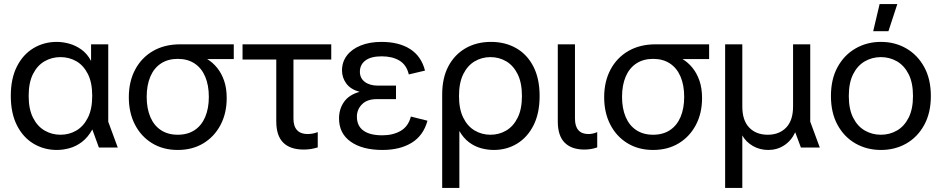

<svg xmlns="http://www.w3.org/2000/svg" viewBox="-20 -730 4659 950"><path d="M261.3 12Q197.7 12 145.7 -19.2Q93.8 -50.4 63.6 -110.3Q33.4 -170.3 33.4 -255.6Q33.4 -340.9 63.4 -400.5Q93.4 -460.1 145.2 -491.4Q197 -522.7 260.8 -522.7Q291 -522.7 322.5 -514Q354.1 -505.3 382.7 -485Q411.3 -464.7 430.6 -428.5V-510.7H515.6V-127.7L562.7 0H469.3L436.8 -89.4Q415.2 -50.4 385.9 -28.1Q356.7 -5.8 324.3 3.1Q292 12 261.3 12ZM279 -63.3Q322.5 -63.3 357.9 -84.2Q393.3 -105 414.8 -147.6Q436.3 -190.1 436.3 -255.7Q436.3 -321.3 414.8 -363.9Q393.3 -406.4 357.9 -426.9Q322.5 -447.4 279 -447.4Q236.4 -447.4 200.6 -426.9Q164.8 -406.4 143.3 -363.9Q121.8 -321.3 121.8 -255.7Q121.8 -190.1 143.3 -147.6Q164.8 -105 200.6 -84.2Q236.4 -63.3 279 -63.3Z M859.4 12Q787.4 12 732.9 -21.2Q678.3 -54.3 647.9 -113.2Q617.4 -172 617.4 -248.9Q617.4 -326.6 648.7 -385.5Q680 -444.5 737 -477.6Q794 -510.7 871.9 -510.7H1136.7V-437.9H1004.9Q1033 -420.9 1054.5 -394.2Q1076.1 -367.5 1088.9 -330.6Q1101.7 -293.8 1101.7 -244.7Q1101.7 -169.3 1070.9 -111.3Q1040.1 -53.3 985.9 -20.7Q931.7 12 859.4 12ZM859.6 -63.3Q908.4 -63.3 942.8 -86.1Q977.3 -108.8 995.3 -151.2Q1013.3 -193.6 1013.3 -250.6Q1013.3 -308.4 995.3 -350.8Q977.3 -393.1 942.8 -415.9Q908.4 -438.7 859.6 -438.7Q810.9 -438.7 776.4 -415.9Q741.8 -393.1 723.8 -350.8Q705.8 -308.4 705.8 -250.6Q705.8 -193.6 723.8 -151.2Q741.8 -108.8 776.4 -86.1Q810.9 -63.3 859.6 -63.3Z M1482.9 10Q1416.2 10 1381.6 -24.1Q1347 -58.3 1347 -129V-468.7H1432V-142.9Q1432 -105.2 1449.9 -86Q1467.7 -66.8 1501.5 -66.8Q1512 -66.8 1524.4 -68.7Q1536.9 -70.6 1552.2 -76.3V-0.7Q1534.7 4.7 1518.2 7.3Q1501.7 10 1482.9 10ZM1180.1 -435.3V-510.7H1619V-435.3Z M1872.4 12Q1773 12 1715.3 -28.9Q1657.5 -69.7 1657.5 -143.8Q1657.5 -191 1682.5 -226.2Q1707.4 -261.4 1759.2 -275.5Q1713.9 -288.2 1693.1 -317.3Q1672.2 -346.5 1672.2 -381.3Q1672.2 -423.4 1696.3 -455.2Q1720.5 -487 1764.6 -504.8Q1808.7 -522.7 1867.3 -522.7Q1954 -522.7 2009.4 -487.2Q2064.7 -451.8 2082.9 -380.7L2002.7 -361.7Q1991.6 -409.1 1956.4 -430.2Q1921.2 -451.3 1868.5 -451.3Q1815.6 -451.3 1788.1 -430.7Q1760.7 -410 1760.7 -375Q1760.7 -343.2 1785.1 -324.8Q1809.4 -306.3 1851 -306.3H1939.4V-239.5H1844.2Q1796.5 -239.5 1771.2 -213.9Q1745.9 -188.4 1745.9 -153Q1745.9 -107.3 1778.1 -83.9Q1810.3 -60.5 1871.4 -60.5Q1924.3 -60.5 1962.2 -82.3Q2000.2 -104.1 2013 -153.3L2095.1 -132.7Q2075 -59.2 2017 -23.6Q1958.9 12 1872.4 12Z M2167.9 200V-262.5Q2167.9 -344.4 2198.6 -402.3Q2229.3 -460.1 2283.7 -491.4Q2338.1 -522.7 2409.6 -522.7Q2480.1 -522.7 2534.6 -491.4Q2589 -460.1 2619.5 -400.2Q2650 -340.2 2650 -255.1Q2650 -169.8 2620 -110.2Q2589.9 -50.6 2538.5 -19.3Q2487.2 12 2423 12Q2392.3 12 2360.4 3.4Q2328.6 -5.1 2300.8 -26Q2273 -46.8 2252.9 -82V200ZM2406.8 -63.3Q2449.6 -63.3 2484.9 -84.2Q2520.2 -105 2541.3 -147.6Q2562.5 -190.1 2562.5 -254.9Q2562.5 -320.5 2541.3 -363.1Q2520.2 -405.6 2484.9 -426.5Q2449.6 -447.4 2406.8 -447.4Q2364.1 -447.4 2328.7 -426.5Q2293.3 -405.6 2272.2 -363.1Q2251.1 -320.5 2251.1 -254.9Q2251.1 -190.1 2272.2 -147.6Q2293.3 -105 2328.7 -84.2Q2364.1 -63.3 2406.8 -63.3Z M2871.3 10Q2808.2 10 2774 -24.1Q2739.9 -58.3 2739.9 -129V-510.7H2824.9V-142.9Q2824.9 -105.2 2841.8 -86Q2858.7 -66.8 2891 -66.8Q2899.8 -66.8 2910.8 -68.7Q2921.7 -70.6 2935 -76.3V-0.7Q2919.5 4.7 2904.2 7.3Q2888.9 10 2871.3 10Z M3211.4 12Q3139.4 12 3084.9 -21.2Q3030.3 -54.3 2999.9 -113.2Q2969.4 -172 2969.4 -248.9Q2969.4 -326.6 3000.7 -385.5Q3032 -444.5 3089 -477.6Q3146 -510.7 3223.9 -510.7H3488.7V-437.9H3356.9Q3385 -420.9 3406.5 -394.2Q3428.1 -367.5 3440.9 -330.6Q3453.7 -293.8 3453.7 -244.7Q3453.7 -169.3 3422.9 -111.3Q3392.1 -53.3 3337.9 -20.7Q3283.7 12 3211.4 12ZM3211.6 -63.3Q3260.4 -63.3 3294.8 -86.1Q3329.3 -108.8 3347.3 -151.2Q3365.3 -193.6 3365.3 -250.6Q3365.3 -308.4 3347.3 -350.8Q3329.3 -393.1 3294.8 -415.9Q3260.4 -438.7 3211.6 -438.7Q3162.9 -438.7 3128.4 -415.9Q3093.8 -393.1 3075.8 -350.8Q3057.8 -308.4 3057.8 -250.6Q3057.8 -193.6 3075.8 -151.2Q3093.8 -108.8 3128.4 -86.1Q3162.9 -63.3 3211.6 -63.3Z M3567.9 200V-510.7H3652.9V-203.2Q3652.9 -133.9 3687.2 -98.6Q3721.5 -63.3 3778.8 -63.3Q3835.3 -63.3 3869.7 -98.6Q3904 -133.9 3904 -203.2V-510.7H3989V-128L4036.3 0H3942.8L3914.7 -75.7Q3895.6 -34.2 3860.5 -11.1Q3825.4 12 3781.3 12Q3739.3 12 3705.1 -7.8Q3671 -27.5 3652.9 -59.9V200Z M4338.6 12Q4269.5 12 4213.2 -19.9Q4157 -51.9 4124.2 -111.8Q4091.4 -171.7 4091.4 -254.9Q4091.4 -338.3 4124.2 -398.1Q4157 -458 4213.2 -490.3Q4269.5 -522.7 4338.6 -522.7Q4408.6 -522.7 4464.4 -490.3Q4520.2 -458 4553 -398.1Q4585.8 -338.3 4585.8 -254.9Q4585.8 -171.7 4553 -111.8Q4520.2 -51.9 4464.4 -19.9Q4408.6 12 4338.6 12ZM4338.6 -63.3Q4382 -63.3 4418.1 -84.2Q4454.3 -105 4475.8 -147.6Q4497.4 -190.1 4497.4 -254.9Q4497.4 -320.5 4475.8 -363.1Q4454.3 -405.6 4418.1 -426.5Q4382 -447.4 4338.6 -447.4Q4295.2 -447.4 4259 -426.5Q4222.8 -405.6 4201.3 -363.1Q4179.8 -320.5 4179.8 -254.9Q4179.8 -190.1 4201.3 -147.6Q4222.8 -105 4259 -84.2Q4295.2 -63.3 4338.6 -63.3ZM4300.5 -575.6 4332.3 -710H4419.9L4375.9 -575.6Z"/></svg>

Font: TikTok Sans Light
Style: Regular
Weight: 300
Version: Version 4.000